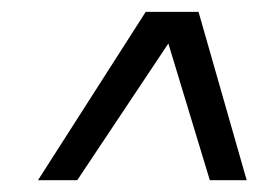

<svg xmlns="http://www.w3.org/2000/svg" viewBox="-20 -728 435 323"><path d="M314 -708 395 -424.8H333L263.2 -654.8L109.9 -424.8H43.9L225.1 -708Z"/></svg>

Font: Stilu
Style: Italic
Weight: 400
Italic angle: -10°
Designer: Genilson Lima Santos
Foundry: Genilson Lima Santos
Version: Version 1.200;PS 001.200;hotconv 1.0.88;makeotf.lib2.5.64775